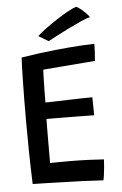

<svg xmlns="http://www.w3.org/2000/svg" viewBox="-58 -890 594 936"><g transform="rotate(-5 239.0 -422.0)"><path d="M409.5 5.5Q355.5 2.5 304.2 0.2Q253 -2 198.5 -3Q166.5 -4 131.5 -5Q96.5 -6 64.5 -6.5Q61.5 -85 60.2 -161.5Q59 -238 59 -307Q59 -431.5 60.8 -513.2Q62.5 -595 64.5 -625.5Q154 -640 230.5 -647.8Q307 -655.5 358.5 -658.5Q410 -661.5 423.5 -661.5Q423.5 -638.5 422.2 -619.5Q421 -600.5 419 -578L164.5 -557.5Q163.5 -546 163 -524Q162.5 -502 162 -477Q161.5 -452 161.2 -430Q161 -408 161 -397Q175.5 -397 206.2 -398Q237 -399 273.5 -400Q310 -401 342 -401.8Q374 -402.5 391 -402.5L392.5 -314.5Q385 -314.5 362.5 -314.8Q340 -315 309.8 -315.5Q279.5 -316 248.5 -316.2Q217.5 -316.5 193.2 -316.5Q169 -316.5 159 -316.5Q158.5 -308 158.5 -281Q158.5 -254 158.2 -219.2Q158 -184.5 158 -152Q158 -119.5 158 -101Q168.5 -101.5 196.8 -101.8Q225 -102 249.5 -102Q298.5 -102 347.2 -100Q396 -98 421 -96Q420.5 -79 418.5 -57.8Q416.5 -36.5 414 -18.5Q411.5 -0.5 409.5 5.5ZM351.5 -849Q372.5 -837 391 -818.5Q409.5 -800 413.5 -793Q396.5 -789 366.5 -775.5Q336.5 -762 303 -745.5Q269.5 -729 242 -714.5Q214.5 -700 203 -693.5L154.5 -722.5Q169 -736.5 196 -756.5Q223 -776.5 253.8 -796.5Q284.5 -816.5 311.2 -831Q338 -845.5 351.5 -849Z"/></g></svg>

Font: Grandstander
Style: Regular
Weight: 400
Designer: Tyler Finck
Foundry: Etcetera Type Co
Version: Version 1.200; ttfautohint (v1.8.3)